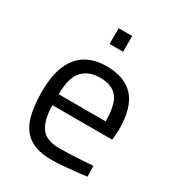

<svg xmlns="http://www.w3.org/2000/svg" viewBox="-170 -802 845 919"><g transform="rotate(30 252.5 -342.5)"><path d="M248.4 10.2Q174 9.6 130.4 -19.3Q86.8 -48.2 68.2 -105.4Q49.6 -162.6 49.6 -247.2Q49.6 -342.2 75.8 -400.1Q102 -458 148.9 -484.1Q195.8 -510.2 259.2 -510.2Q358.4 -510.2 409.4 -454.6Q460.5 -399 460.5 -275.8L456.4 -218.7H126Q126.4 -139 155 -97.7Q183.7 -56.4 257.5 -56.4Q285.1 -56.4 318.7 -57.9Q352.3 -59.4 384.9 -61.4Q417.5 -63.4 440.7 -65.4L442.7 -6.4Q418.7 -2.8 384.5 1Q350.2 4.8 314.2 7.5Q278.2 10.2 248.4 10.2ZM125.5 -278.9H385.3Q385.3 -372.1 355 -409.5Q324.7 -446.9 259.2 -446.9Q195 -446.9 160.5 -408.4Q126 -369.9 125.5 -278.9ZM216.3 -609.2V-696.4H291.1V-609.2Z"/></g></svg>

Font: Titillium Web
Style: Bold
Weight: 700
Designer: Mohamed Gaber, Accademia di Belle Arti di Urbino
Foundry: Kief Type Foundry, Accademia di Belle Arti di Urbino
Version: Version 3.000